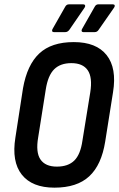

<svg xmlns="http://www.w3.org/2000/svg" viewBox="-20 -857 549 885"><path d="M231 8Q128 8 80.5 -52Q33 -112 51 -223L86 -450Q105 -558 161 -610.5Q217 -663 320 -663Q424 -663 471.5 -603Q519 -543 501 -432L465 -205Q448 -97 391.5 -44.5Q335 8 231 8ZM242 -89Q294 -89 322.5 -117Q351 -145 360 -209L396 -431Q407 -500 384.5 -533Q362 -566 309 -566Q258 -566 229.5 -537.5Q201 -509 191 -445L156 -224Q144 -155 166.5 -122Q189 -89 242 -89ZM228 -709Q222 -709 220.5 -713.5Q219 -718 222 -723L280 -825Q286 -837 298 -837H364Q370 -837 372 -832.5Q374 -828 370 -822L300 -720Q292 -709 281 -709ZM364 -709Q358 -709 356.5 -713.5Q355 -718 358 -723L416 -825Q422 -837 433 -837H500Q507 -837 508.5 -832.5Q510 -828 506 -822L435 -720Q428 -709 417 -709Z"/></svg>

Font: Sofia Sans Condensed
Style: Bold Italic
Weight: 700
Italic angle: -9°
Version: Version 4.100